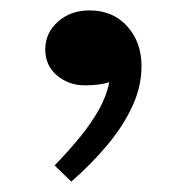

<svg xmlns="http://www.w3.org/2000/svg" viewBox="-20 -152 352 369"><path d="M117 197 85 166Q113 137 134.5 110.5Q156 84 170.5 58Q185 32 190 6Q181 9 169 10.5Q157 12 143 12Q112 12 89.5 -7Q67 -26 67 -57Q67 -89 91.5 -110.5Q116 -132 152 -132Q197 -132 224.5 -101.5Q252 -71 252 -25Q252 14 234.5 52Q217 90 186.5 126.5Q156 163 117 197Z"/></svg>

Font: BioRhyme ExtraBold SemiBold
Style: Regular
Weight: 600
Version: Version 1.600;gftools[0.9.33]